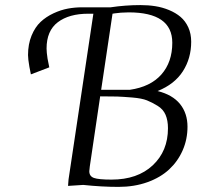

<svg xmlns="http://www.w3.org/2000/svg" viewBox="-20 -731 806 759"><path d="M90.8 -513.2Q90.8 -556.2 104.7 -590.1Q118.7 -624 140.6 -644.5Q162.6 -665 191.7 -678.5Q220.7 -691.9 248.3 -697Q275.9 -702.1 304.2 -702.1H417Q476.1 -710.9 535.2 -710.9Q566.4 -710.9 594.2 -706.5Q622.1 -702.1 648.4 -691.2Q674.8 -680.2 693.8 -664.1Q712.9 -647.9 724.4 -622.8Q735.8 -597.7 735.8 -565.9Q735.8 -500.5 702.9 -449.2Q669.9 -397.9 603 -371.1Q662.1 -356.4 691.7 -319.8Q721.2 -283.2 721.2 -230Q721.2 -180.2 702.1 -136.7Q683.1 -93.3 648.7 -61.3Q614.3 -29.3 562.5 -10.7Q510.7 7.8 448.2 7.8Q382.3 7.8 309.1 0L249 3.9L251 -22L349.1 -676.8H329.1Q252.9 -676.8 208.5 -643.1Q164.1 -609.4 164.1 -539.1Q164.1 -524.4 168 -499L174.8 -464.8L102.1 -437L96.2 -466.8Q90.8 -498 90.8 -513.2ZM333 -54.2Q333 -34.2 351.3 -27.6Q369.6 -21 420.9 -21Q523.4 -21 583.7 -77.4Q644 -133.8 644 -224.1Q644 -254.9 634.5 -277.1Q625 -299.3 603 -312.7Q581.1 -326.2 561 -334.2Q541 -342.3 503.4 -345.5Q465.8 -348.6 443.1 -349.4Q420.4 -350.1 376 -350.1L335 -73.2Q333 -59.6 333 -54.2ZM379.9 -376H493.2Q574.7 -387.7 617.9 -436.5Q661.1 -485.4 661.1 -562Q661.1 -682.1 488.8 -682.1Q474.1 -682.1 458 -680.9Q441.9 -679.7 433.6 -678.2L424.8 -676.8Z"/></svg>

Font: Dihjauti S
Style: Italic
Weight: 400
Italic angle: -9°
Designer: T. Christopher White
Version: Version 3.0.0